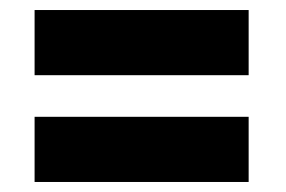

<svg xmlns="http://www.w3.org/2000/svg" viewBox="-20 -458 570 383"><path d="M49 -438H476V-308H49ZM49 -225H476V-95H49Z"/></svg>

Font: Panefresco 999wt
Style: Regular
Weight: 900
Version: Version 1.001